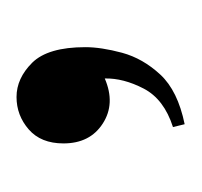

<svg xmlns="http://www.w3.org/2000/svg" viewBox="-26 -121 242 230"><g transform="rotate(-90 95.0 -6.0)"><path d="M116 -1.5Q85.8 11.5 62 -3.9Q38.2 -19.2 38.2 -51Q38.2 -78 55 -92.6Q71.8 -107.2 93.8 -107.2Q116.2 -107.2 134.9 -88.4Q153.5 -69.5 153.5 -24.8Q153.5 -5.8 146.8 19.2Q140 44.2 120.6 65.1Q101.2 86 61.2 94.2L57.8 80.2Q91.2 69.5 103.9 45.1Q116.5 20.8 116 -1.5Z"/></g></svg>

Font: Emberly Black
Style: Regular
Weight: 900
Designer: Rajesh Rajput
Foundry: Rajesh Rajput
Version: Version 1.000